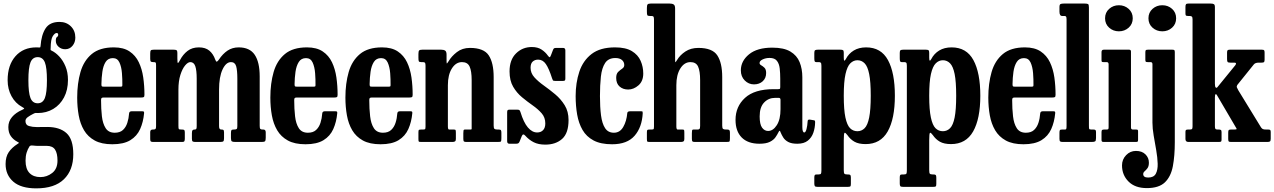

<svg xmlns="http://www.w3.org/2000/svg" viewBox="-20 -800 7181 1082"><path d="M23 -348Q23 -433 67 -483Q111 -533 185 -533Q190 -533 192 -532.8Q194 -532.5 196 -532.5Q203.5 -532 205.5 -532.5Q207.5 -533 208.5 -540Q213 -603.5 236.8 -640Q260.5 -676.5 315.5 -676.5Q354 -676.5 379.2 -651.8Q404.5 -627 404.5 -588Q404.5 -561 388.5 -541.8Q372.5 -522.5 347.5 -522.5Q325.5 -522.5 310 -536.5Q294.5 -550.5 294.5 -570Q294.5 -587.5 301.2 -591.5Q308 -595.5 308 -604.5Q308 -614 299 -614Q289 -614 277.5 -596.5Q266 -579 265.5 -530Q265.5 -523.5 265 -520.5Q264.5 -517.5 270 -515Q292 -505 313.5 -482.2Q335 -459.5 349 -426Q363 -392.5 363 -349.5Q363 -293 340.8 -251Q318.5 -209 280 -186Q241.5 -163 192.5 -163Q188 -163 181.5 -163.5Q176.5 -163.5 166.5 -158Q149.5 -149.5 136.5 -140Q123.5 -130.5 123.5 -118.5Q123.5 -95.5 143.2 -89.8Q163 -84 186.5 -84Q195 -84 216 -84.2Q237 -84.5 246 -84.5Q316 -84.5 354.5 -50Q393 -15.5 393 69Q393 159 340.2 210.2Q287.5 261.5 184.5 261.5Q98.5 261.5 55 223.8Q11.5 186 11.5 124.5Q11.5 83.5 29.2 57.5Q47 31.5 78.5 11.5Q88 5.5 87.2 4.5Q86.5 3.5 77 -1.5Q54.5 -13.5 40.8 -33.2Q27 -53 27 -84Q27 -116 47.8 -140.5Q68.5 -165 105 -181Q117.5 -186.5 116.2 -189Q115 -191.5 105 -197Q66.5 -218 44.8 -258Q23 -298 23 -348ZM140 -348Q140 -277 151.8 -247.5Q163.5 -218 192.5 -218Q221 -218 232.8 -247.5Q244.5 -277 244.5 -348Q244.5 -419 232.8 -448.5Q221 -478 192.5 -478Q163.5 -478 151.8 -448.5Q140 -419 140 -348ZM304 105Q304 64 290.2 43Q276.5 22 243 22H197.5Q190 22 184 21.8Q178 21.5 163.5 20Q151 19 146.5 24.5Q136 40.5 130 60.2Q124 80 124 105.5Q124 152 146.2 175Q168.5 198 207.5 198Q244.5 198 274.2 174.8Q304 151.5 304 105Z M415 -250Q415 -330 433.5 -394Q452 -458 497 -495.5Q542 -533 621.5 -533Q676 -533 710 -510.2Q744 -487.5 762.2 -449.2Q780.5 -411 787.2 -363.5Q794 -316 794 -266.5Q794 -256 790.5 -253.2Q787 -250.5 776.5 -250.5H564.5Q555.5 -250.5 552.5 -247.5Q549.5 -244.5 549.5 -236Q549.5 -186.5 554.2 -144.8Q559 -103 575.5 -77.5Q592 -52 626.5 -52Q656 -52 672.8 -67.5Q689.5 -83 697.5 -107.8Q705.5 -132.5 707.5 -161Q708.5 -173 722.5 -173H780.5Q789 -173 790.8 -170.5Q792.5 -168 792 -162Q787.5 -112.5 769.8 -72.8Q752 -33 714.5 -10Q677 13 613 13Q552.5 13 513.8 -8.2Q475 -29.5 453.5 -66Q432 -102.5 423.5 -150Q415 -197.5 415 -250ZM565.5 -311.5H655.5Q665.5 -311.5 667.5 -313Q669.5 -314.5 669.5 -321Q670 -352.5 667.2 -387.8Q664.5 -423 653.2 -447.8Q642 -472.5 616 -472.5Q589 -472.5 575.2 -450.8Q561.5 -429 556.8 -395.2Q552 -361.5 551.5 -326Q551.5 -317.5 553.2 -314.5Q555 -311.5 565.5 -311.5Z M826.5 -16V-55.5Q826.5 -70 840.5 -70H843.5Q853.5 -70 856.5 -73.5Q859.5 -77 859.5 -89.5V-432Q859.5 -444.5 857.2 -447.2Q855 -450 846.5 -450H843.5Q834 -450 830.2 -453Q826.5 -456 826.5 -468.5V-498Q826.5 -512 830 -516Q833.5 -520 847 -520H958Q969.5 -520 974.5 -517.2Q979.5 -514.5 979.5 -502.5V-472Q979.5 -443.5 983 -444.8Q986.5 -446 994.5 -461.5Q1011 -493 1036.8 -513Q1062.5 -533 1101 -533Q1137.5 -533 1159.5 -514.8Q1181.5 -496.5 1193 -464Q1197.5 -451 1202.2 -452.8Q1207 -454.5 1213.5 -464Q1235 -496.5 1262.2 -514.8Q1289.5 -533 1325 -533Q1387.5 -533 1415.5 -491.2Q1443.5 -449.5 1443.5 -369V-91Q1443.5 -77.5 1446.8 -73.8Q1450 -70 1460 -70H1464.5Q1477.5 -70 1477.5 -54V-24Q1477.5 -8.5 1473.5 -4.2Q1469.5 0 1454.5 0H1307Q1292 0 1286.8 -3.2Q1281.5 -6.5 1281.5 -22V-49.5Q1281.5 -61.5 1284 -65.8Q1286.5 -70 1296.5 -70H1299Q1310 -70 1313.8 -73.2Q1317.5 -76.5 1317.5 -89.5V-356.5Q1317.5 -404 1310.8 -427Q1304 -450 1281.5 -450Q1253.5 -450 1234 -408.2Q1214.5 -366.5 1214.5 -295V-89.5Q1214.5 -77.5 1218 -73.8Q1221.5 -70 1226.5 -70H1230.5Q1234.5 -70 1238.5 -67.8Q1242.5 -65.5 1242.5 -54V-21Q1242.5 -8 1238.8 -4Q1235 0 1221 0H1081Q1069.5 0 1065.5 -3.2Q1061.5 -6.5 1061.5 -18.5V-49Q1061.5 -62 1065.2 -66Q1069 -70 1076 -70H1077.5Q1084 -70 1086.2 -73.8Q1088.5 -77.5 1088.5 -90V-356.5Q1088.5 -404 1080.5 -427Q1072.5 -450 1052.5 -450Q1039 -450 1023.2 -431.2Q1007.5 -412.5 996.5 -377.8Q985.5 -343 985.5 -295V-91.5Q985.5 -76.5 987.5 -73.2Q989.5 -70 1002.5 -70H1006Q1015.5 -70 1018.5 -67Q1021.5 -64 1021.5 -53V-18.5Q1021.5 -10 1019.2 -5Q1017 0 1007.5 0H843.5Q834 0 830.2 -2.8Q826.5 -5.5 826.5 -16Z M1503.5 -250Q1503.5 -330 1522 -394Q1540.5 -458 1585.5 -495.5Q1630.5 -533 1710 -533Q1764.5 -533 1798.5 -510.2Q1832.5 -487.5 1850.8 -449.2Q1869 -411 1875.8 -363.5Q1882.5 -316 1882.5 -266.5Q1882.5 -256 1879 -253.2Q1875.5 -250.5 1865 -250.5H1653Q1644 -250.5 1641 -247.5Q1638 -244.5 1638 -236Q1638 -186.5 1642.8 -144.8Q1647.5 -103 1664 -77.5Q1680.5 -52 1715 -52Q1744.5 -52 1761.2 -67.5Q1778 -83 1786 -107.8Q1794 -132.5 1796 -161Q1797 -173 1811 -173H1869Q1877.5 -173 1879.2 -170.5Q1881 -168 1880.5 -162Q1876 -112.5 1858.2 -72.8Q1840.5 -33 1803 -10Q1765.5 13 1701.5 13Q1641 13 1602.2 -8.2Q1563.5 -29.5 1542 -66Q1520.5 -102.5 1512 -150Q1503.5 -197.5 1503.5 -250ZM1654 -311.5H1744Q1754 -311.5 1756 -313Q1758 -314.5 1758 -321Q1758.5 -352.5 1755.8 -387.8Q1753 -423 1741.8 -447.8Q1730.5 -472.5 1704.5 -472.5Q1677.5 -472.5 1663.8 -450.8Q1650 -429 1645.2 -395.2Q1640.5 -361.5 1640 -326Q1640 -317.5 1641.8 -314.5Q1643.5 -311.5 1654 -311.5Z M1926.5 -250Q1926.5 -330 1945 -394Q1963.5 -458 2008.5 -495.5Q2053.5 -533 2133 -533Q2187.5 -533 2221.5 -510.2Q2255.5 -487.5 2273.8 -449.2Q2292 -411 2298.8 -363.5Q2305.5 -316 2305.5 -266.5Q2305.5 -256 2302 -253.2Q2298.5 -250.5 2288 -250.5H2076Q2067 -250.5 2064 -247.5Q2061 -244.5 2061 -236Q2061 -186.5 2065.8 -144.8Q2070.5 -103 2087 -77.5Q2103.5 -52 2138 -52Q2167.5 -52 2184.2 -67.5Q2201 -83 2209 -107.8Q2217 -132.5 2219 -161Q2220 -173 2234 -173H2292Q2300.5 -173 2302.2 -170.5Q2304 -168 2303.5 -162Q2299 -112.5 2281.2 -72.8Q2263.5 -33 2226 -10Q2188.5 13 2124.5 13Q2064 13 2025.2 -8.2Q1986.5 -29.5 1965 -66Q1943.5 -102.5 1935 -150Q1926.5 -197.5 1926.5 -250ZM2077 -311.5H2167Q2177 -311.5 2179 -313Q2181 -314.5 2181 -321Q2181.5 -352.5 2178.8 -387.8Q2176 -423 2164.8 -447.8Q2153.5 -472.5 2127.5 -472.5Q2100.5 -472.5 2086.8 -450.8Q2073 -429 2068.2 -395.2Q2063.5 -361.5 2063 -326Q2063 -317.5 2064.8 -314.5Q2066.5 -311.5 2077 -311.5Z M2362 -450H2353.5Q2342.5 -450 2340.2 -454.8Q2338 -459.5 2338 -474.5V-495.5Q2338 -511 2342 -515.5Q2346 -520 2360 -520H2466Q2480 -520 2488.2 -515Q2496.5 -510 2496.5 -492V-470Q2496.5 -446.5 2497.5 -443Q2498.5 -439.5 2508.5 -455.5Q2524 -482.5 2554.5 -506.2Q2585 -530 2628 -530Q2706.5 -530 2734.2 -488Q2762 -446 2762 -365.5V-92.5Q2762 -77.5 2766.5 -73.8Q2771 -70 2783 -70H2790Q2800 -70 2802.8 -66.2Q2805.5 -62.5 2805.5 -52V-22.5Q2805.5 -5.5 2803 -2.8Q2800.5 0 2784 0H2608.5Q2597 0 2594 -3.2Q2591 -6.5 2591 -18.5V-49Q2591 -57.5 2592 -63.8Q2593 -70 2600 -70H2631.5Q2638 -70 2638 -73.5Q2638 -77 2638 -91V-348.5Q2638 -399.5 2626.5 -424.8Q2615 -450 2583.5 -450Q2549 -450 2526.5 -414.2Q2504 -378.5 2504 -320V-88Q2504 -70 2510.5 -70H2538Q2546 -70 2547.5 -66.5Q2549 -63 2549 -50V-16.5Q2549 -6.5 2544 -3.2Q2539 0 2529.5 0H2354Q2341.5 0 2339.8 -2.8Q2338 -5.5 2338 -18V-53Q2338 -65 2340.2 -67.5Q2342.5 -70 2354.5 -70H2363Q2371.5 -70 2374.8 -71.8Q2378 -73.5 2378 -87V-429.5Q2378 -443 2374.8 -446.5Q2371.5 -450 2362 -450Z M3091 -359Q3073.5 -414 3056.2 -439Q3039 -464 3012.5 -464Q2994.5 -464 2982.2 -453.2Q2970 -442.5 2970 -418Q2970 -388 2991.5 -364.2Q3013 -340.5 3045 -317.8Q3077 -295 3108.8 -268.5Q3140.5 -242 3162.2 -207Q3184 -172 3184 -123.5Q3184 -49.5 3147.8 -17.2Q3111.5 15 3053 15Q3014 15 2987.5 1.5Q2961 -12 2940 -35.5Q2927.5 -50 2920.5 -33L2908 -2Q2905.5 4 2901.5 7Q2897.5 10 2888.5 10H2850.5Q2838 10 2838 -4.5V-166Q2838 -175 2840.2 -178.5Q2842.5 -182 2851 -182H2895Q2905 -182 2907.8 -178.8Q2910.5 -175.5 2913 -168.5Q2931 -109.5 2955 -81.5Q2979 -53.5 3007 -53.5Q3028 -53.5 3040.5 -66.5Q3053 -79.5 3053 -104.5Q3053 -138 3032.5 -161.5Q3012 -185 2982 -206Q2952 -227 2922 -251.8Q2892 -276.5 2871.8 -311.2Q2851.5 -346 2851.5 -397.5Q2851.5 -463 2888 -499Q2924.5 -535 2977 -535Q3010.5 -535 3032.2 -520.5Q3054 -506 3067.5 -486.5Q3074 -478 3077.2 -477.5Q3080.5 -477 3085 -489L3096.5 -519Q3099 -525.5 3102.5 -527.8Q3106 -530 3116 -530H3153Q3166 -530 3166 -516V-357.5Q3166 -349 3163.2 -346.5Q3160.5 -344 3152 -344H3109Q3098 -344 3095.8 -347.5Q3093.5 -351 3091 -359Z M3224 -258.5Q3224 -333.5 3244.8 -396Q3265.5 -458.5 3314 -495.8Q3362.5 -533 3446 -533Q3506 -533 3540.8 -512Q3575.5 -491 3590.2 -457.2Q3605 -423.5 3605 -385.5Q3605 -342.5 3578 -319Q3551 -295.5 3520 -295.5Q3491 -295.5 3471.8 -312.2Q3452.5 -329 3452.5 -361Q3452.5 -384.5 3464 -395.2Q3475.5 -406 3486.8 -413.5Q3498 -421 3498 -433.5Q3498 -451 3484.8 -462Q3471.5 -473 3448 -473Q3408.5 -473 3390 -444.8Q3371.5 -416.5 3366.2 -368Q3361 -319.5 3361 -258.5Q3361 -196.5 3367 -150Q3373 -103.5 3390 -77.8Q3407 -52 3439.5 -52Q3473.5 -52 3492.2 -84.5Q3511 -117 3515 -162.5Q3515.5 -173 3532 -173H3590.5Q3600 -173 3601 -171.2Q3602 -169.5 3602 -162Q3598 -83 3556.2 -35Q3514.5 13 3429.5 13Q3365.5 13 3325 -8.5Q3284.5 -30 3262.8 -67.8Q3241 -105.5 3232.5 -154.5Q3224 -203.5 3224 -258.5Z M3650 -710H3641.5Q3630 -710 3627.8 -714.8Q3625.5 -719.5 3625.5 -734.5V-755.5Q3625.5 -771 3629.8 -775.5Q3634 -780 3647.5 -780H3754Q3768 -780 3776.2 -775Q3784.5 -770 3784.5 -752V-477Q3784.5 -453.5 3785.5 -450Q3786.5 -446.5 3796 -462.5Q3812 -489.5 3842.5 -509.8Q3873 -530 3915.5 -530Q3994.5 -530 4022.2 -488Q4050 -446 4050 -365.5V-92.5Q4050 -77.5 4054.5 -73.8Q4059 -70 4070.5 -70H4078Q4087.5 -70 4090.5 -66.2Q4093.5 -62.5 4093.5 -52V-22.5Q4093.5 -5.5 4091 -2.8Q4088.5 0 4072 0H3896.5Q3885 0 3882 -3.2Q3879 -6.5 3879 -18.5V-49Q3879 -57.5 3880 -63.8Q3881 -70 3888 -70H3912.5Q3918.5 -70 3922 -73.5Q3925.5 -77 3925.5 -91V-348.5Q3925.5 -399.5 3914 -424.8Q3902.5 -450 3871 -450Q3836.5 -450 3814 -414.2Q3791.5 -378.5 3791.5 -320V-88Q3791.5 -70 3798.5 -70H3826Q3834 -70 3835.2 -66.5Q3836.5 -63 3836.5 -50V-16.5Q3836.5 -6.5 3831.5 -3.2Q3826.5 0 3817.5 0H3641.5Q3629.5 0 3627.5 -2.8Q3625.5 -5.5 3625.5 -18V-53Q3625.5 -65 3628 -67.5Q3630.5 -70 3642.5 -70H3650.5Q3659.5 -70 3662.5 -71.8Q3665.5 -73.5 3665.5 -87V-689.5Q3665.5 -703 3662.5 -706.5Q3659.5 -710 3650 -710Z M4125 -124.5Q4125 -199.5 4178.5 -248.5Q4232 -297.5 4340 -297.5H4364Q4373 -297.5 4375 -299.5Q4377 -301.5 4377 -310.5V-356.5Q4377 -388 4374 -414.5Q4371 -441 4358.2 -457.2Q4345.5 -473.5 4317 -473.5Q4295.5 -473.5 4278 -465.2Q4260.5 -457 4260.5 -445Q4260.5 -437 4269.8 -432Q4279 -427 4288.2 -418Q4297.5 -409 4297.5 -388.5Q4297.5 -359.5 4278.2 -342Q4259 -324.5 4229 -324.5Q4199 -324.5 4177 -346.5Q4155 -368.5 4155 -403.5Q4155 -456 4201 -493.8Q4247 -531.5 4332.5 -531.5Q4397.5 -531.5 4434.2 -509.5Q4471 -487.5 4486.2 -449.8Q4501.5 -412 4501.5 -364.5V-84.5Q4501.5 -53.5 4512.5 -53.5Q4520 -53.5 4525 -72.5Q4530 -91.5 4531.5 -117.5Q4532 -127.5 4544 -126L4568 -122Q4574 -121.5 4573.5 -110Q4573 -79.5 4563.5 -52Q4554 -24.5 4532.2 -7.2Q4510.5 10 4473.5 10H4473Q4440.5 10 4422 0Q4403.5 -10 4394.2 -24.8Q4385 -39.5 4379.5 -53Q4377 -61.5 4374 -62.8Q4371 -64 4366 -53Q4360.5 -41.5 4350.2 -26.5Q4340 -11.5 4318.8 -0.8Q4297.5 10 4260 10Q4194.5 10 4159.8 -25.2Q4125 -60.5 4125 -124.5ZM4261 -144Q4261 -99.5 4274.5 -80.8Q4288 -62 4308.5 -62Q4336.5 -62 4357.5 -94.5Q4378.5 -127 4378.5 -185V-237Q4378.5 -248.5 4369 -248.5H4348Q4311 -248.5 4286 -222.2Q4261 -196 4261 -144Z M4569 -472V-502Q4569 -514.5 4573.8 -517.2Q4578.5 -520 4589.5 -520H4715.5Q4727 -520 4731 -517Q4735 -514 4735 -502.5V-475.5Q4735 -446 4746.5 -467Q4762.5 -498 4791.5 -515.5Q4820.5 -533 4861 -533Q4945 -533 4984 -461.5Q5023 -390 5023 -260.5Q5023 -130.5 4982.5 -59.2Q4942 12 4858 12Q4818.5 12 4795 -1.5Q4771.5 -15 4755.5 -38.5Q4744 -54 4739.5 -51.5Q4735 -49 4735 -10V159Q4735 174.5 4738.5 178.8Q4742 183 4754 183H4757.5Q4768.5 183 4771.8 186.2Q4775 189.5 4775 201V236Q4775 248 4772 250.5Q4769 253 4757 253H4587Q4575 253 4572 248.8Q4569 244.5 4569 234V200.5Q4569 190.5 4571.5 186.8Q4574 183 4584 183H4593Q4604 183 4606.5 178.5Q4609 174 4609 159V-429Q4609 -443.5 4605.2 -446.8Q4601.5 -450 4595 -450H4579.5Q4573.5 -450 4571.2 -454.2Q4569 -458.5 4569 -472ZM4735 -260.5Q4735 -181.5 4744.2 -138Q4753.5 -94.5 4770.5 -77.5Q4787.5 -60.5 4812 -60.5Q4835.5 -60.5 4852.5 -77.5Q4869.5 -94.5 4878.2 -138Q4887 -181.5 4887 -260.5Q4887 -339.5 4878.2 -382.8Q4869.5 -426 4852.5 -443.2Q4835.5 -460.5 4812 -460.5Q4789.5 -460.5 4772 -443.2Q4754.5 -426 4744.8 -382.8Q4735 -339.5 4735 -260.5Z M5050.5 -472V-502Q5050.5 -514.5 5055.2 -517.2Q5060 -520 5071 -520H5197Q5208.5 -520 5212.5 -517Q5216.5 -514 5216.5 -502.5V-475.5Q5216.5 -446 5228 -467Q5244 -498 5273 -515.5Q5302 -533 5342.5 -533Q5426.5 -533 5465.5 -461.5Q5504.5 -390 5504.5 -260.5Q5504.5 -130.5 5464 -59.2Q5423.5 12 5339.5 12Q5300 12 5276.5 -1.5Q5253 -15 5237 -38.5Q5225.5 -54 5221 -51.5Q5216.5 -49 5216.5 -10V159Q5216.5 174.5 5220 178.8Q5223.5 183 5235.5 183H5239Q5250 183 5253.2 186.2Q5256.5 189.5 5256.5 201V236Q5256.5 248 5253.5 250.5Q5250.5 253 5238.5 253H5068.5Q5056.5 253 5053.5 248.8Q5050.5 244.5 5050.5 234V200.5Q5050.5 190.5 5053 186.8Q5055.5 183 5065.5 183H5074.5Q5085.5 183 5088 178.5Q5090.5 174 5090.5 159V-429Q5090.5 -443.5 5086.8 -446.8Q5083 -450 5076.5 -450H5061Q5055 -450 5052.8 -454.2Q5050.5 -458.5 5050.5 -472ZM5216.5 -260.5Q5216.5 -181.5 5225.8 -138Q5235 -94.5 5252 -77.5Q5269 -60.5 5293.5 -60.5Q5317 -60.5 5334 -77.5Q5351 -94.5 5359.8 -138Q5368.5 -181.5 5368.5 -260.5Q5368.5 -339.5 5359.8 -382.8Q5351 -426 5334 -443.2Q5317 -460.5 5293.5 -460.5Q5271 -460.5 5253.5 -443.2Q5236 -426 5226.2 -382.8Q5216.5 -339.5 5216.5 -260.5Z M5549.5 -250Q5549.5 -330 5568 -394Q5586.5 -458 5631.5 -495.5Q5676.5 -533 5756 -533Q5810.5 -533 5844.5 -510.2Q5878.5 -487.5 5896.8 -449.2Q5915 -411 5921.8 -363.5Q5928.5 -316 5928.5 -266.5Q5928.5 -256 5925 -253.2Q5921.5 -250.5 5911 -250.5H5699Q5690 -250.5 5687 -247.5Q5684 -244.5 5684 -236Q5684 -186.5 5688.8 -144.8Q5693.5 -103 5710 -77.5Q5726.5 -52 5761 -52Q5790.5 -52 5807.2 -67.5Q5824 -83 5832 -107.8Q5840 -132.5 5842 -161Q5843 -173 5857 -173H5915Q5923.5 -173 5925.2 -170.5Q5927 -168 5926.5 -162Q5922 -112.5 5904.2 -72.8Q5886.5 -33 5849 -10Q5811.5 13 5747.5 13Q5687 13 5648.2 -8.2Q5609.5 -29.5 5588 -66Q5566.5 -102.5 5558 -150Q5549.5 -197.5 5549.5 -250ZM5700 -311.5H5790Q5800 -311.5 5802 -313Q5804 -314.5 5804 -321Q5804.5 -352.5 5801.8 -387.8Q5799 -423 5787.8 -447.8Q5776.5 -472.5 5750.5 -472.5Q5723.5 -472.5 5709.8 -450.8Q5696 -429 5691.2 -395.2Q5686.5 -361.5 5686 -326Q5686 -317.5 5687.8 -314.5Q5689.5 -311.5 5700 -311.5Z M5978.5 -710H5965.5Q5950.5 -710 5950.5 -734.5V-760Q5950.5 -774 5956.2 -777Q5962 -780 5975.5 -780H6091.5Q6107 -780 6111.8 -777Q6116.5 -774 6116.5 -758V-93Q6116.5 -78.5 6117.8 -74.2Q6119 -70 6130 -70H6142Q6150 -70 6153.2 -67.2Q6156.5 -64.5 6156.5 -56V-22Q6156.5 -6.5 6151.2 -3.2Q6146 0 6131 0H5970.5Q5959 0 5954.8 -2.8Q5950.5 -5.5 5950.5 -17.5V-51.5Q5950.5 -61.5 5952.5 -65.8Q5954.5 -70 5965 -70H5982Q5986.5 -70 5988.5 -73Q5990.5 -76 5990.5 -91V-690.5Q5990.5 -703.5 5987.5 -706.8Q5984.5 -710 5978.5 -710Z M6207.5 -697Q6207.5 -729.5 6230.5 -750Q6253.5 -770.5 6285.5 -770.5Q6317.5 -770.5 6340.5 -750Q6363.5 -729.5 6363.5 -697Q6363.5 -664.5 6340.5 -644Q6317.5 -623.5 6285.5 -623.5Q6253.5 -623.5 6230.5 -644Q6207.5 -664.5 6207.5 -697ZM6216.5 -450H6199Q6191.5 -450 6189.5 -452Q6187.5 -454 6187.5 -461.5V-506.5Q6187.5 -520 6200.5 -520H6343Q6353.5 -520 6353.5 -509.5V-82Q6353.5 -70 6364 -70H6381Q6388.5 -70 6391 -68.5Q6393.5 -67 6393.5 -59.5V-13Q6393.5 -5 6391.5 -2.5Q6389.5 0 6381 0H6202Q6193.5 0 6190.5 -2Q6187.5 -4 6187.5 -12V-55Q6187.5 -65 6190.8 -67.5Q6194 -70 6203 -70H6215.5Q6223.5 -70 6225.5 -72.5Q6227.5 -75 6227.5 -83V-437.5Q6227.5 -450 6216.5 -450Z M6452 -697Q6452 -729.5 6475 -750Q6498 -770.5 6530 -770.5Q6562.5 -770.5 6585.2 -750Q6608 -729.5 6608 -697Q6608 -664.5 6585.2 -644Q6562.5 -623.5 6530 -623.5Q6498 -623.5 6475 -644Q6452 -664.5 6452 -697ZM6463.5 -450H6448.5Q6439.5 -450 6437 -452.2Q6434.5 -454.5 6434.5 -464V-504.5Q6434.5 -514.5 6437 -517.2Q6439.5 -520 6450 -520H6586.5Q6595 -520 6597.8 -517.5Q6600.5 -515 6600.5 -506V2Q6600.5 78.5 6589.5 136.8Q6578.5 195 6544.8 227.5Q6511 260 6443 260Q6376.5 260 6339.8 223.2Q6303 186.5 6303 132Q6303 98.5 6326 74.5Q6349 50.5 6381.5 50.5Q6415.5 50.5 6435 69.8Q6454.5 89 6454.5 116.5Q6454.5 137 6446.5 147.8Q6438.5 158.5 6430.5 165.2Q6422.5 172 6422.5 181Q6422.5 200.5 6450.5 200.5Q6482 200.5 6493.5 179Q6505 157.5 6504 122.8Q6503 88 6495.8 46.5Q6488.5 5 6481.5 -35.5Q6474.5 -76 6474.5 -108.5V-438.5Q6474.5 -450 6463.5 -450Z M6683 -710H6676Q6665.5 -710 6663 -712.8Q6660.5 -715.5 6660.5 -725.5V-761Q6660.5 -772.5 6663.8 -776.2Q6667 -780 6678 -780H6802Q6815 -780 6820.8 -776.5Q6826.5 -773 6826.5 -759.5V-327.5Q6826.5 -311.5 6831.2 -306.8Q6836 -302 6842.5 -311L6941.5 -432.5Q6952 -447 6935.5 -447H6913.5Q6901 -447 6898 -451Q6895 -455 6895 -467.5V-503.5Q6895 -514 6898.2 -517Q6901.5 -520 6911 -520H7091Q7101 -520 7103.8 -516.8Q7106.5 -513.5 7106.5 -503V-464Q7106.5 -453 7103.2 -450Q7100 -447 7089 -447H7073.5Q7053.5 -447 7045.5 -436.5L6952.5 -321Q6948 -313 6950.5 -307Q6953 -301 6958.5 -291L7086.5 -82Q7091.5 -75 7097 -72.5Q7102.5 -70 7116 -70H7127Q7135.5 -70 7138.2 -67.2Q7141 -64.5 7141 -56V-18.5Q7141 -6.5 7137 -3.2Q7133 0 7121.5 0H6917.5Q6906.5 0 6904 -3.5Q6901.5 -7 6901.5 -18V-52Q6901.5 -63.5 6904.2 -66.8Q6907 -70 6917 -70H6935Q6948 -70 6948.8 -72.8Q6949.5 -75.5 6944 -83L6839 -262Q6835 -270.5 6830.8 -269Q6826.5 -267.5 6826.5 -251.5V-89Q6826.5 -78 6829.2 -74Q6832 -70 6841.5 -70H6849Q6856 -70 6860 -67.5Q6864 -65 6864 -56V-13Q6864 -4 6860.5 -2Q6857 0 6847.5 0H6677.5Q6660.5 0 6660.5 -16.5V-57.5Q6660.5 -65.5 6664 -67.8Q6667.5 -70 6676 -70H6684Q6694.5 -70 6697.5 -73Q6700.5 -76 6700.5 -88.5V-691.5Q6700.5 -703.5 6696.2 -706.8Q6692 -710 6683 -710Z"/></svg>

Font: Besley* Condensed Semi
Style: Regular
Weight: 600
Width: 3
Designer: Owen Earl
Foundry: indestructible type*
Version: Version 3.000; ttfautohint (v1.8.3)